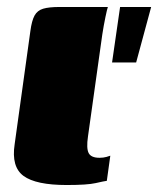

<svg xmlns="http://www.w3.org/2000/svg" viewBox="-20 -525 453 550"><path d="M171 5Q83 5 47.5 -21Q12 -47 22 -112L67 -436Q71 -466 79 -480.5Q87 -495 103.5 -500Q120 -505 151 -505H289Q287 -500 282 -476Q277 -452 273 -426L232 -134Q227 -100 234 -86.5Q241 -73 265 -73Q276 -73 285 -75.5Q294 -78 296 -79L286 -7Q278 -6 254 -0.5Q230 5 171 5ZM301 -346 324 -505H413L370 -346Z"/></svg>

Font: Genos Black
Style: Italic
Weight: 900
Italic angle: -8°
Version: Version 1.010